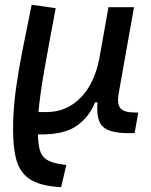

<svg xmlns="http://www.w3.org/2000/svg" viewBox="-20 -547 626 796"><path d="M233.4 229 225.6 228.5Q143.1 223.1 101.1 194.1Q59.1 165 45.4 106.4Q31.7 47.9 34.7 -45.9Q36.6 -108.9 46.1 -179Q55.7 -249 72.3 -334.2Q88.9 -419.4 111.3 -527.3L210.9 -513.2Q181.6 -357.9 163.6 -255.4Q145.5 -152.8 139.6 -82.5H174.3Q254.9 -82.5 313.5 -141.1Q372.1 -199.7 393.1 -310.5L394.5 -320.8Q395 -323.2 395.5 -325.7V-325.2L429.7 -517.1H535.6L472.2 -160.6Q464.4 -116.2 479 -98.4Q493.7 -80.6 539.1 -80.6H553.2L538.1 4.9H512.7Q435.1 4.9 406.5 -21.7Q377.9 -48.3 384.3 -122.6H374Q349.1 -60.5 296.6 -24.4Q244.1 11.7 142.6 10.3H137.2Q138.2 48.8 144.8 74Q151.4 99.1 171.1 113.3Q190.9 127.4 232.4 133.8L254.9 137.2Z"/></svg>

Font: Cascadia Mono PL
Style: Italic
Weight: 400
Italic angle: -10°
Monospace: yes
Designer: Aaron Bell
Foundry: Saja Typeworks
Version: Version 2404.023; ttfautohint (v1.8.4)